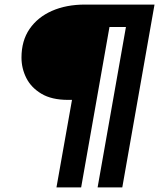

<svg xmlns="http://www.w3.org/2000/svg" viewBox="-20 -720 696 840"><path d="M227 100 295 -283H278Q206 -283 161 -310Q116 -337 95 -379Q74 -421 74 -468Q74 -542 109.5 -593.5Q145 -645 207.5 -672.5Q270 -700 352 -700H656L515 100H407L531 -602H459L335 100Z"/></svg>

Font: DeepMind Sans
Style: Bold Italic
Weight: 700
Italic angle: -10°
Designer: Jonny Pinhorn / Modifications: Colophon Foundry
Foundry: Colophon Foundry
Version: Version 1.002; ttfautohint (v1.8.2)